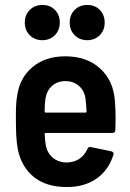

<svg xmlns="http://www.w3.org/2000/svg" viewBox="-20 -746 523 774"><path d="M446 -265 445 -222Q445 -210 433 -210H165Q160 -210 160 -205Q162 -177 164 -164Q169 -131 192 -111Q215 -91 250 -91Q280 -92 300.5 -106Q321 -120 332 -145Q337 -156 347 -153L429 -136Q441 -132 437 -121Q417 -59 368.5 -25.5Q320 8 250 8Q167 8 117 -32Q67 -72 52 -143Q47 -170 45.5 -200Q44 -230 44 -280Q44 -332 49 -359Q59 -432 111 -475.5Q163 -519 243 -519Q330 -519 383.5 -470Q437 -421 443 -341Q446 -308 446 -265ZM163 -347Q160 -325 160 -297Q160 -292 165 -292H324Q329 -292 329 -297Q327 -331 325 -346Q321 -379 299 -399Q277 -419 244 -419Q211 -419 189.5 -399.5Q168 -380 163 -347ZM261 -655Q261 -686 281 -706Q301 -726 332 -726Q363 -726 382.5 -706Q402 -686 402 -655Q402 -624 382 -604Q362 -584 332 -584Q301 -584 281 -604Q261 -624 261 -655ZM80 -655Q80 -686 100 -706Q120 -726 151 -726Q182 -726 201.5 -706Q221 -686 221 -655Q221 -624 201 -604Q181 -584 151 -584Q120 -584 100 -604Q80 -624 80 -655Z"/></svg>

Font: Barlow Semi Condensed SemiBold
Style: Regular
Weight: 600
Width: 4
Designer: Jeremy Tribby
Foundry: Tribby Type
Version: Version 1.408